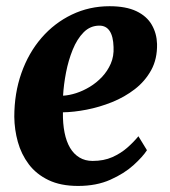

<svg xmlns="http://www.w3.org/2000/svg" viewBox="-20 -587 546 618"><path d="M453 -103.5Q439.5 -82.5 409.8 -55.5Q380 -28.5 335.2 -8.5Q290.5 11.5 231.5 11.5Q175 11.5 135.8 -7.5Q96.5 -26.5 72.5 -58.5Q48.5 -90.5 37.5 -130Q26.5 -169.5 26 -211Q26 -287 49 -352Q72 -417 113.5 -465Q155 -513 211.2 -540Q267.5 -567 332.5 -567Q385.5 -567 419 -551Q452.5 -535 468.5 -507.2Q484.5 -479.5 485.5 -445.5Q486.5 -397.5 466.8 -361.5Q447 -325.5 414 -300Q381 -274.5 340.5 -258.2Q300 -242 258.8 -234Q217.5 -226 182.5 -225.5Q182 -189 187.8 -160.2Q193.5 -131.5 205.5 -111.2Q217.5 -91 235.8 -80Q254 -69 278 -69Q314 -69 341.5 -81.2Q369 -93.5 389.8 -111.8Q410.5 -130 425.5 -148.5ZM300 -504.5Q270.5 -504.5 249.2 -483Q228 -461.5 214 -427Q200 -392.5 192.5 -353.5Q185 -314.5 183 -279Q202.5 -280 225 -287.2Q247.5 -294.5 269 -307.5Q290.5 -320.5 308.2 -339.2Q326 -358 336.5 -382Q347 -406 345.5 -435.5Q344.5 -470 333 -487.2Q321.5 -504.5 300 -504.5Z"/></svg>

Font: Merriweather 28pt ExtraBold
Style: Italic
Weight: 800
Italic angle: -7.8°
Version: Version 2.101